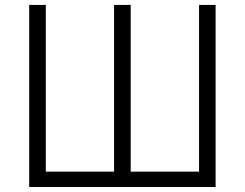

<svg xmlns="http://www.w3.org/2000/svg" viewBox="-20 -747 978 767"><path d="M96.6 -727.3H163V-61.4H435.7V-727.3H502.1V-61.4H775.2V-727.3H841.3V0H96.6Z"/></svg>

Font: Inter Zeller Light
Style: Regular
Weight: 300
Designer: Rasmus Andersson; Joe Bland
Foundry: zeller
Version: Version 3.015;git-dec3a8cb1